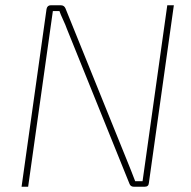

<svg xmlns="http://www.w3.org/2000/svg" viewBox="-20 -710 728 730"><path d="M641 -690 546 -14Q545 0 530 0H489Q476 0 472 -12L234 -601Q230 -613 220 -634.5Q210 -656 206 -668H181Q179 -655 175.5 -629Q172 -603 170 -590L87 0H62L157 -676Q160 -690 173 -690H211Q224 -690 229 -678L462 -102Q468 -88 478.5 -61Q489 -34 494 -21H522L534 -106L616 -690Z"/></svg>

Font: Ezarion Thin
Style: Italic
Weight: 250
Italic angle: -8°
Designer: Natanael Gama
Version: Version 1.001;PS 001.001;hotconv 1.0.70;makeotf.lib2.5.58329